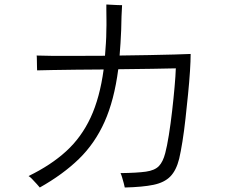

<svg xmlns="http://www.w3.org/2000/svg" viewBox="-20 -814 1040 854"><path d="M157 20Q154 16 144 5Q134 -6 123.5 -17Q113 -28 107 -31Q206 -79 274 -141Q342 -203 383 -291Q424 -379 441 -505Q378 -505 318.5 -504Q259 -503 213.5 -502.5Q168 -502 145 -501Q145 -505 144.5 -519.5Q144 -534 144 -548.5Q144 -563 143 -567Q167 -566 213.5 -565.5Q260 -565 321 -565.5Q382 -566 447 -566Q449 -593 451 -621Q453 -649 453 -679Q454 -702 453.5 -727.5Q453 -753 453 -772Q453 -779 453 -784.5Q453 -790 453 -794Q458 -794 472.5 -793Q487 -792 502 -791.5Q517 -791 523 -791Q522 -775 520.5 -741Q519 -707 519 -680Q518 -650 516 -622Q514 -594 512 -567Q580 -568 643 -569Q706 -570 754.5 -571.5Q803 -573 828 -574Q828 -544 825 -497Q822 -450 816.5 -395.5Q811 -341 805 -286Q799 -231 791.5 -184.5Q784 -138 777 -108Q764 -56 737.5 -29Q711 -2 663 8Q615 18 535 20Q534 14 530.5 1Q527 -12 523 -25.5Q519 -39 516 -44Q590 -45 629 -50.5Q668 -56 686.5 -75Q705 -94 715 -133Q723 -163 731 -213Q739 -263 745.5 -319.5Q752 -376 756.5 -427Q761 -478 762 -510Q730 -509 659.5 -508Q589 -507 506 -506Q488 -368 445 -272Q402 -176 331 -107Q260 -38 157 20Z"/></svg>

Font: Zen Kaku Gothic Antique
Style: Regular
Weight: 400
Designer: Yoshimichi Ohira
Foundry: Positype
Version: Version 1.001